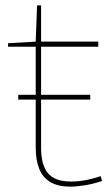

<svg xmlns="http://www.w3.org/2000/svg" viewBox="-20 -685 408 715"><path d="M133 -314V-135Q133 -70 159 -39.5Q185 -9 244 -9Q273 -9 301 -14.5Q329 -20 355 -29L360 -11Q327 0 296.5 5Q266 10 242 10Q196 10 167.5 -7Q139 -24 126 -56.5Q113 -89 113 -135V-314H48V-332H113V-511H10V-524L113 -530L118 -665H133V-530H346V-511H133V-332H316V-314Z"/></svg>

Font: Georama ExtraCondensed Thin Thin
Style: Regular
Weight: 250
Version: Version 1.001